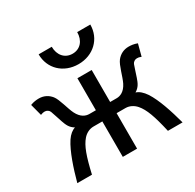

<svg xmlns="http://www.w3.org/2000/svg" viewBox="-156 -886 1067 1053"><g transform="rotate(-30 377.0 -359.0)"><path d="M422.4 -498H332V-295.4H290.5C268.6 -295.4 240.2 -305.7 219.7 -346.7C202.6 -380.9 189 -445.3 168.5 -471.2C149.4 -495.1 123.5 -507.8 92.8 -507.8C78.6 -507.8 59.1 -505.9 39.1 -498L58.6 -423.8C70.3 -428.7 76.7 -429.7 85.4 -429.7C98.1 -429.7 110.4 -421.4 114.7 -410.2C122.6 -389.6 129.9 -363.3 139.2 -336.9C148.9 -309.1 157.7 -287.6 185.5 -271C167 -265.6 147.5 -250.5 130.9 -225.6C95.7 -171.9 65.9 -81.1 43.9 0H136.7C160.2 -103 179.7 -158.2 210 -192.9C226.1 -211.4 249.5 -224.6 275.9 -224.6H332V0H422.4V-224.6H478.5C504.9 -224.6 528.3 -211.4 544.4 -192.9C574.7 -158.2 594.2 -103 617.7 0H710.4C688.5 -81.1 660.2 -169.4 625 -223.1C608.4 -248 588.9 -265.1 568.8 -271C596.7 -287.6 605.5 -309.1 615.2 -336.9C624.5 -363.3 631.8 -389.6 639.6 -410.2C644 -421.4 656.2 -429.7 668.9 -429.7C677.7 -429.7 684.1 -428.7 695.8 -423.8L715.3 -498C695.3 -505.9 675.8 -507.8 661.6 -507.8C630.9 -507.8 605 -495.1 585.9 -471.2C565.4 -445.3 551.8 -380.9 534.7 -346.7C514.2 -305.7 485.8 -295.4 463.9 -295.4H422.4ZM540.5 -717.8H457.5C457.5 -665 426.3 -627.4 377 -627.4C328.1 -627.4 296.4 -665 296.4 -717.8H213.4C213.4 -627.9 281.7 -561.5 377 -561.5C471.2 -561.5 540.5 -627.9 540.5 -717.8Z"/></g></svg>

Font: Andika
Style: Regular
Weight: 400
Designer: Victor Gaultney, Annie Olsen, Julie Remington, Don Collingsworth, Eric Hays
Foundry: SIL International
Version: Version 1.000